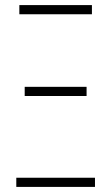

<svg xmlns="http://www.w3.org/2000/svg" viewBox="-20 -734 437 754"><path d="M56 -678H341V-714H56ZM77 -357H320V-393H77ZM44 0H353V-36H44Z"/></svg>

Font: Kathrein 37 Thin Condensed
Style: Regular
Weight: 250
Width: 3
Designer: Lazydogs Typefoundry, based on Open Sans by Ascender Corporation
Foundry: Lazydogs Typefoundry
Version: Version 1.003;PS 001.003;hotconv 1.0.88;makeotf.lib2.5.64775